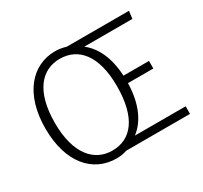

<svg xmlns="http://www.w3.org/2000/svg" viewBox="-155 -963 1251 1186"><g transform="rotate(-30 470.0 -370.0)"><path d="M890 -54H528C605 -112 650 -216 653 -356H834V-410H652C646 -537 603 -631 532 -686H875L882 -740H438C415 -747 388 -752 361 -752C195 -752 71 -612 71 -368C71 -122 194 12 361 12C387 12 413 8 435 0H890ZM139 -368C139 -593 233 -697 362 -697C494 -697 585 -594 585 -375C585 -147 496 -43 362 -43C235 -43 139 -147 139 -368Z"/></g></svg>

Font: Glow Sans SC Normal
Style: Regular
Weight: 400
Designer: Ryoko NISHIZUKA (kana, bopomofo & ideographs); Paul D. Hunt (Latin, Greek & Cyrillic); Sandoll Communications, Soo-young
Version: Version 0.93